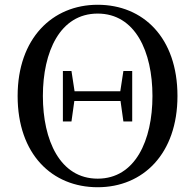

<svg xmlns="http://www.w3.org/2000/svg" viewBox="-20 -769 818 806"><path d="M390 17C581 17 725 -124 725 -366C725 -611 581 -749 390 -749C200 -749 54 -608 54 -366C54 -121 199 17 390 17ZM390 -19C232 -19 160 -180 160 -366C160 -552 232 -712 390 -712C548 -712 620 -552 620 -366C620 -180 548 -19 390 -19ZM498 -259H535V-471H498L485 -386H293L280 -471H244V-259H280L292 -345H486Z"/></svg>

Font: Noto Serif JP Medium
Style: Regular
Weight: 500
Designer: Ryoko NISHIZUKA 西塚涼子 (kana & ideographs); Frank Grießhammer (Latin, Greek & Cyrillic); Wenlong ZHANG 张文龙 (bopomofo); San
Foundry: Adobe
Version: Version 2.001;hotconv 1.1.0;makeotfexe 2.6.0